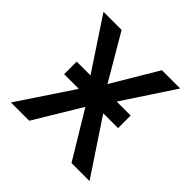

<svg xmlns="http://www.w3.org/2000/svg" viewBox="-142 -656 783 783"><g transform="rotate(45 250.0 -264.0)"><path d="M476 0H372L250 -202L128 0H22.5L179 -235H94.5V-307.5H174L28 -528.5H132.5L248 -331.5L365 -528.5H470.5L325 -307.5H405.5V-235H320Z"/></g></svg>

Font: Roberto Sans
Style: Regular
Weight: 400
Designer: Google (font) & Cristiano Sobral (main changes)
Version: Version 1.500; ttfautohint (v1.8.4.7-5d5b-dirty)